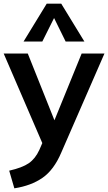

<svg xmlns="http://www.w3.org/2000/svg" viewBox="-22 -796 588 1044"><path d="M546 -505 311 34Q271 128 209 171Q147 214 56 228L28 132Q99 116 134.5 91.5Q170 67 192 19L208 -18L-2 -505H129L274 -142L422 -505ZM106 -570 232 -776H311L437 -570H335L272 -698L208 -570Z"/></svg>

Font: Muli
Style: Bold
Weight: 700
Designer: Vernon Adams
Foundry: Vernon Adams
Version: Version 2.001